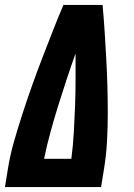

<svg xmlns="http://www.w3.org/2000/svg" viewBox="-20 -755 540 775"><path d="M0 0 12 -74Q21 -130 37 -185.5Q53 -241 71 -296.5Q89 -352 108.5 -407Q128 -462 149 -516.5Q170 -571 191.5 -626Q213 -681 236 -735H394Q399 -681 402.5 -626Q406 -571 409 -516.5Q412 -462 413.5 -407Q415 -352 415 -296.5Q415 -241 412 -185.5Q409 -130 400 -74L388 0ZM158 -114H268Q275 -168 278 -221Q281 -274 283 -327Q285 -380 285 -433Q285 -486 285 -539Q266 -486 248.5 -433Q231 -380 214.5 -327Q198 -274 183.5 -221Q169 -168 158 -114Z"/></svg>

Font: Iosevka Term Curly Heavy
Style: Italic
Weight: 900
Italic angle: -9°
Designer: Belleve Invis
Foundry: Belleve Invis
Version: Version 32.3.0